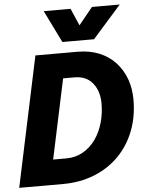

<svg xmlns="http://www.w3.org/2000/svg" viewBox="-66 -978 777 1027"><g transform="rotate(-5 322.5 -465.0)"><path d="M-5 0 143 -698H368Q435 -698 486.5 -676.5Q538 -655 573.5 -616Q609 -577 627 -526.5Q645 -476 645 -417Q645 -325 615 -248.5Q585 -172 530 -116.5Q475 -61 398.5 -30.5Q322 0 230 0ZM189 -135H259Q310 -135 350 -158Q390 -181 417.5 -220Q445 -259 459 -308.5Q473 -358 473 -411Q473 -477 439 -520Q405 -563 340 -563H280ZM208 -930H352L392 -838L467 -930H616L463 -757H293Z"/></g></svg>

Font: Azeret Mono Thin
Style: Bold Italic
Weight: 700
Italic angle: -12°
Version: Version 1.002